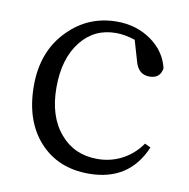

<svg xmlns="http://www.w3.org/2000/svg" viewBox="-65 -580 647 657"><g transform="rotate(10 258.5 -251.5)"><path d="M284.2 13.7Q176.8 13.7 112.3 -58.1Q47.9 -129.9 47.9 -251Q47.9 -371.1 122.1 -445.3Q191.4 -515.6 291 -515.6Q358.4 -515.6 409.7 -479.5Q460.9 -443.4 474.6 -385.7Q468.8 -349.6 431.6 -349.6Q393.6 -349.6 381.8 -391.6L360.4 -464.8Q325.2 -476.6 293.9 -476.6Q218.8 -476.6 172.9 -418.9Q125 -359.4 125 -258.3Q125 -157.2 175.8 -98.6Q224.6 -41 304.7 -41Q351.6 -41 391.1 -62Q430.7 -83 457 -121.1L477.5 -111.3Q424.8 13.7 284.2 13.7Z"/></g></svg>

Font: Bpmf GenYo Min R
Style: R
Weight: 400
Foundry: But Ko
Version: Version 1.320